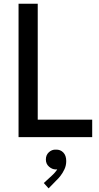

<svg xmlns="http://www.w3.org/2000/svg" viewBox="-20 -740 534 1036"><path d="M80.1 0V-719.7H183.6V-94.2H477.5V0ZM242.2 276.4 216.3 247.6 257.8 209.5Q267.6 200.7 276.6 190.4Q285.6 180.2 291.3 169.7Q296.9 159.2 295.9 148.9L312.5 147.5Q310.5 158.2 303.2 166.3Q295.9 174.3 281.2 174.3Q261.7 174.3 244.6 159.4Q227.5 144.5 227.5 120.6Q227.5 96.2 243.9 81.3Q260.3 66.4 281.2 67.4Q305.7 66.4 321.5 82.8Q337.4 99.1 337.4 128.9Q337.4 152.8 327.9 173.1Q318.4 193.4 306.4 208.7Q294.4 224.1 285.6 231.9Z"/></svg>

Font: Reddit Sans Medium
Style: Regular
Weight: 500
Designer: Stephen Hutchings
Foundry: Reddit
Version: Version 1.014